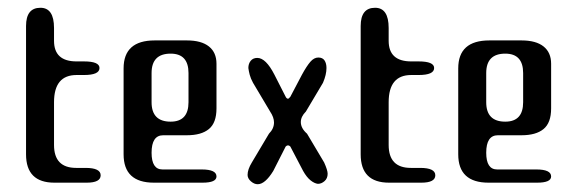

<svg xmlns="http://www.w3.org/2000/svg" viewBox="-20 -470 1486 494"><path d="M84 -450Q119 -450 119 -398V-365Q119 -312 177 -312H196Q236 -312 236 -295Q236 -277 196 -277H177Q119 -277 119 -207V-97Q119 -38 176 -38H200Q239 -38 239 -19Q239 0 203 0H120Q47 0 47 -73V-403Q47 -450 84 -450Z M398 -34H499Q537 -34 537 -16Q537 0 501 0H376Q298 0 298 -73V-294Q298 -366 378 -366H461Q498 -366 517.5 -350.5Q537 -335 537 -306V-191Q537 -154 517.5 -138Q498 -122 461 -122H400Q370 -122 370 -77Q370 -34 398 -34ZM370 -282V-207Q370 -157 419 -157Q465 -157 465 -207V-282Q465 -332 419 -332Q370 -332 370 -282Z M714 -223Q717 -216 721 -216Q723 -216 727 -221L757 -278Q769 -300 778.5 -311Q788 -322 799 -322Q810 -322 815 -314.5Q820 -307 820 -295Q820 -278 811 -257L767 -183Q754 -170 754 -156Q754 -140 770 -126L814 -52Q823 -32 823 -23Q823 -11 815 -4Q807 3 798 3Q789 2 779 -6Q769 -14 760 -30L727 -93Q724 -96 721 -96Q718 -96 715 -93L683 -30Q662 4 643 4Q634 4 625.5 -3.5Q617 -11 617 -20Q617 -34 628 -52L672 -126Q685 -139 685 -155Q685 -168 675 -183L631 -257Q625 -268 622.5 -277.5Q620 -287 619 -295Q619 -306 625 -313.5Q631 -321 642 -321Q664 -321 686 -278Z M945 -450Q980 -450 980 -398V-365Q980 -312 1038 -312H1057Q1097 -312 1097 -295Q1097 -277 1057 -277H1038Q980 -277 980 -207V-97Q980 -38 1037 -38H1061Q1100 -38 1100 -19Q1100 0 1064 0H981Q908 0 908 -73V-403Q908 -450 945 -450Z M1259 -34H1360Q1398 -34 1398 -16Q1398 0 1362 0H1237Q1159 0 1159 -73V-294Q1159 -366 1239 -366H1322Q1359 -366 1378.5 -350.5Q1398 -335 1398 -306V-191Q1398 -154 1378.5 -138Q1359 -122 1322 -122H1261Q1231 -122 1231 -77Q1231 -34 1259 -34ZM1231 -282V-207Q1231 -157 1280 -157Q1326 -157 1326 -207V-282Q1326 -332 1280 -332Q1231 -332 1231 -282Z"/></svg>

Font: Cute Font
Style: Regular
Weight: 400
Designer: TypoDesign Lab.inc.
Foundry: TypoDesign Lab.inc.
Version: Version 1.00